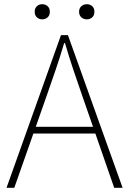

<svg xmlns="http://www.w3.org/2000/svg" viewBox="-20 -893 614 913"><path d="M11 0 270 -726H303L563 0H523L372 -435Q349 -501 329 -560.5Q309 -620 289 -688H285Q265 -620 244.5 -560.5Q224 -501 201 -435L48 0ZM123 -258V-290H447V-258ZM180 -801Q166 -801 155.5 -810.5Q145 -820 145 -837Q145 -854 155.5 -863.5Q166 -873 180 -873Q196 -873 206.5 -863.5Q217 -854 217 -837Q217 -820 206.5 -810.5Q196 -801 180 -801ZM393 -801Q378 -801 367 -810.5Q356 -820 356 -837Q356 -854 367 -863.5Q378 -873 393 -873Q408 -873 418.5 -863.5Q429 -854 429 -837Q429 -820 418.5 -810.5Q408 -801 393 -801Z"/></svg>

Font: Noto Sans HK Thin
Style: Regular
Weight: 100
Designer: Ryoko NISHIZUKA 西塚涼子 (kana, bopomofo & ideographs); Paul D. Hunt (Latin, Greek & Cyrillic); Sandoll Communications 산돌커뮤니
Foundry: Adobe
Version: Version 2.004-H2;hotconv 1.0.118;makeotfexe 2.5.65603